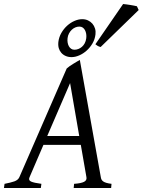

<svg xmlns="http://www.w3.org/2000/svg" viewBox="-37 -944 716 964"><path d="M200.2 -261.2H360.8L314.9 -526.9ZM521 0H333L335 -21Q369.6 -23.4 384.8 -31Q399.9 -38.6 397 -54.2L368.7 -216.8H181.2L111.3 -54.2Q104.5 -39.1 118.9 -32.5Q133.3 -25.9 170.9 -21L168 0H-17.1L-14.2 -21Q16.6 -26.9 35.2 -33.4Q53.7 -40 60.1 -54.2L297.9 -600.1Q304.2 -606 313 -612.1Q321.8 -618.2 331.1 -623.8Q340.3 -629.4 348.9 -634.5Q357.4 -639.6 363.8 -643.1L469.2 -54.2Q470.2 -47.4 472.9 -42.2Q475.6 -37.1 481.4 -33Q487.3 -28.8 497.3 -25.9Q507.3 -22.9 522.9 -21ZM396 -751.5Q397.5 -763.2 395.8 -773.9Q394 -784.7 389.6 -792.7Q385.3 -800.8 378.2 -805.7Q371.1 -810.5 361.3 -810.5Q351.1 -810.5 341.3 -806.4Q331.5 -802.2 323.5 -794.7Q315.4 -787.1 309.6 -776.4Q303.7 -765.6 302.2 -752.4Q300.8 -741.2 302.5 -730.7Q304.2 -720.2 308.6 -712.2Q313 -704.1 320.1 -699.2Q327.1 -694.3 336.9 -694.3Q346.7 -694.3 356.4 -698Q366.2 -701.7 374.5 -709Q382.8 -716.3 388.4 -726.8Q394 -737.3 396 -751.5ZM442.4 -771.5Q439.5 -746.6 427.2 -725.8Q415 -705.1 397.7 -689.7Q380.4 -674.3 360.6 -665.8Q340.8 -657.2 322.3 -657.2Q305.7 -657.2 292.5 -663.1Q279.3 -668.9 270.5 -679.2Q261.7 -689.5 257.8 -703.1Q255.4 -712.4 255.4 -722.2Q255.4 -727.1 255.9 -732.4Q258.8 -757.3 271 -778.6Q283.2 -799.8 300.3 -815.2Q317.4 -830.6 337.2 -839.1Q356.9 -847.7 376 -847.7Q391.6 -847.7 404.8 -841.6Q418 -835.4 427 -825Q436 -814.5 440.2 -800.5Q444.3 -786.6 442.4 -771.5ZM468.3 -708Q459.5 -710 453.4 -713.6Q447.3 -717.3 441.9 -721.7L581.1 -923.8Q586.9 -923.3 596.4 -922.1Q606 -920.9 616.2 -919.2Q626.5 -917.5 635.7 -915.8Q645 -914.1 650.4 -912.6L659.2 -893.6Z"/></svg>

Font: Akkhara
Style: Italic
Weight: 400
Italic angle: -7°
Designer: J. Victor Gaultney
Version: Version 1.00 June 13, 2006, initial release